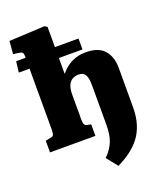

<svg xmlns="http://www.w3.org/2000/svg" viewBox="-176 -881 1039 1224"><g transform="rotate(-20 344.0 -269.0)"><path d="M413 230 353 155Q375 134 389.5 112.5Q404 91 413 68Q422 45 426 17.5Q430 -10 430 -43V-313Q430 -345 424 -365Q418 -385 405.5 -394.5Q393 -404 371 -404Q349 -404 330.5 -394Q312 -384 301.5 -360.5Q291 -337 291 -297V-128Q291 -107 295.5 -96.5Q300 -86 316 -83L340 -78V0H32V-79L66 -86Q81 -88 86.5 -96.5Q92 -105 92 -131V-546H19L28 -620H92V-635Q92 -649 86 -655.5Q80 -662 57 -665L25 -669L32 -756L274 -768L291 -757V-620H451V-546H291V-441H294Q323 -478 366 -500Q409 -522 463 -522Q550 -522 589 -476.5Q628 -431 628 -357V-92Q628 -25 612 25.5Q596 76 567 113Q538 150 499 178.5Q460 207 413 230Z"/></g></svg>

Font: Literata 18pt ExtraBold
Style: Regular
Weight: 800
Designer: Latin by Veronika Burian and Jose Scaglione. Greek by Irene Vlachou. Cyrillic by Vera Evstafieva.
Foundry: TypeTogether
Version: Version 3.103;gftools[0.9.29]